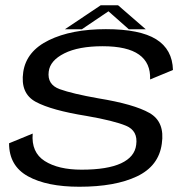

<svg xmlns="http://www.w3.org/2000/svg" viewBox="-20 -706 732 731"><path d="M282 5Q158.5 5 86.5 -34.8Q14.5 -74.5 14.5 -160.5L104.5 -197.5Q98.5 -126 150.2 -93Q202 -60 290.5 -60Q388.5 -60 440.8 -84.2Q493 -108.5 498.5 -154.5Q506 -208 459.8 -227.2Q413.5 -246.5 310 -264.5Q176 -286 116.2 -318.2Q56.5 -350.5 68.5 -432Q80.5 -511.5 166.5 -553.2Q252.5 -595 383 -595Q512.5 -595 574.5 -556.5Q636.5 -518 638.5 -439.5L551.5 -403.5Q554 -466.5 509.2 -498.2Q464.5 -530 371 -530Q279 -530 224.8 -502.8Q170.5 -475.5 165.5 -433.5Q159 -384 207.5 -366.5Q256 -349 355 -331.5Q490 -309.5 549.2 -275.8Q608.5 -242 596 -158.5Q584.5 -74 501.5 -34.5Q418.5 5 282 5ZM227 -594.5 363.5 -686H429.5L535 -594.5H470.5L393 -663L291.5 -594.5Z"/></svg>

Font: Anybody ExtraExpanded Regular
Style: Italic
Weight: 400
Width: 8
Italic angle: -10°
Designer: Tyler Finck
Foundry: Etcetera Type Company
Version: Version 1.010; ttfautohint (v1.8.3) -l 8 -r 50 -G 200 -x 14 